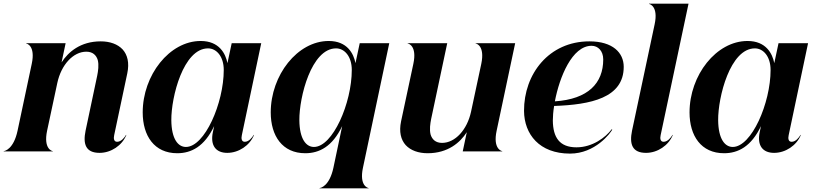

<svg xmlns="http://www.w3.org/2000/svg" viewBox="-48 -820 4416 1040"><path d="M124 -474.5 47 -111.5C26 -13 -21.5 -1.5 -28 -1.5V0H238V-1.5C234.5 -1.5 186.5 -13 207 -111.5L262.5 -371C283.5 -469 348.5 -540 419.5 -540C454.5 -540 473.5 -521 481.5 -495C488.5 -468 483.5 -435 478.5 -410L415.5 -112C400.5 -39 416.5 8 491.5 8C553.5 8 613.5 -32 636.5 -89H634.5C626.5 -75 608.5 -52 586.5 -52C568.5 -52 566.5 -70 570.5 -88L641.5 -423C653.5 -480 642.5 -523 616.5 -552C589.5 -581 547.5 -596 497.5 -596C387.5 -596 321.5 -538 285.5 -482L307.5 -586H93.5V-584.5C96.5 -584.5 145 -573 124 -474.5Z M912 10C988 10 1059 -26 1112 -137L1105 -104C1090 -32 1121 8 1183 8C1245 8 1305 -32 1328 -89H1326C1318 -75 1300 -52 1278 -52C1260 -52 1258 -70 1262 -88L1367 -586H1207L1184 -478C1174 -529 1140 -598 1039 -598C870 -598 725 -413 725 -211C725 -84 788 10 912 10ZM959 -24C917 -24 881 -66 880 -169C879 -294 945 -558 1079 -558C1124 -558 1164 -515 1164 -441C1164 -262 1061 -24 959 -24Z M1605.5 10C1681.5 10 1752.5 -26 1805.5 -137L1758 88.5C1737 187 1689.5 198.5 1683 198.5V200H1948.5V198.5C1945.5 198.5 1897 187 1918 88.5L2060.5 -586H1900.5L1877.5 -478C1867.5 -529 1833.5 -598 1732.5 -598C1563.5 -598 1418.5 -413 1418.5 -211C1418.5 -84 1481.5 10 1605.5 10ZM1652.5 -24C1610.5 -24 1574.5 -66 1573.5 -169C1572.5 -294 1638.5 -558 1772.5 -558C1817.5 -558 1857.5 -515 1857.5 -441C1857.5 -262 1754.5 -24 1652.5 -24Z M2642 -111.5 2742.5 -586H2528V-584.5C2531.5 -584.5 2579.5 -573 2559 -474.5L2503.5 -215C2482.5 -117 2417.5 -46 2346.5 -46C2311.5 -46 2292.5 -65 2284.5 -91C2277.5 -118 2282.5 -151 2287.5 -176L2374.5 -586H2160V-584.5C2163.5 -584.5 2212 -573 2191 -474.5L2124.5 -163C2112.5 -106 2123.5 -63 2149.5 -34C2176.5 -5 2218.5 10 2268.5 10C2378.5 10 2444.5 -48 2480.5 -104L2458.5 0H2672.5V-1.5C2669.5 -1.5 2621 -13 2642 -111.5Z M2790.5 -219C2791.5 -93 2873.5 12 3039.5 12C3176.5 12 3258.5 -99 3268.5 -118L3265.5 -120C3232.5 -76 3161.5 -22 3074.5 -22C2982.5 -22 2947.5 -76 2946.5 -167C2946.5 -188 2948.5 -216 2953.5 -246C3150.5 -253 3330.5 -289 3330.5 -458C3330.5 -534 3271.5 -596 3144.5 -596C2925.5 -596 2789.5 -419 2790.5 -219ZM2957.5 -271C2982.5 -402 3050.5 -572 3156.5 -572C3191.5 -572 3219.5 -544 3219.5 -498C3219.5 -370 3138.5 -283 2957.5 -271Z M3498 -688.5 3375.5 -112C3360.5 -39 3376.5 8 3451.5 8C3513.5 8 3573.5 -32 3596.5 -89H3594.5C3586.5 -75 3568.5 -52 3546.5 -52C3528.5 -52 3526.5 -70 3530.5 -88L3681.5 -800H3467.5V-798.5C3470.5 -798.5 3519 -787 3498 -688.5Z M3874 10C3950 10 4021 -26 4074 -137L4067 -104C4052 -32 4083 8 4145 8C4207 8 4267 -32 4290 -89H4288C4280 -75 4262 -52 4240 -52C4222 -52 4220 -70 4224 -88L4329 -586H4169L4146 -478C4136 -529 4102 -598 4001 -598C3832 -598 3687 -413 3687 -211C3687 -84 3750 10 3874 10ZM3921 -24C3879 -24 3843 -66 3842 -169C3841 -294 3907 -558 4041 -558C4086 -558 4126 -515 4126 -441C4126 -262 4023 -24 3921 -24Z"/></svg>

Font: Beautique Display Medium
Style: Bold
Weight: 900
Italic angle: -12°
Designer: Nhat-Quang Ngo
Version: Version 1.100;Glyphs 3.2.3 (3260)